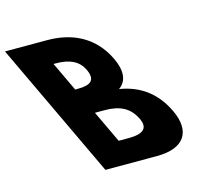

<svg xmlns="http://www.w3.org/2000/svg" viewBox="-363 -832 1098 959"><g transform="rotate(-15 186.0 -352.5)"><path d="M-262.7 -703.1 68.8 -1.9H334.9C480.2 -1.9 526.6 -81.8 472 -197.4C418.5 -310.4 333.6 -358.9 238.8 -374.2C283.8 -404.8 285.8 -460 255.2 -524.6C192.1 -658.1 75.6 -703.1 -45.1 -703.1ZM26.9 -428.6 -44.6 -579.9H-31.9C37.8 -579.9 84.4 -558.6 108.2 -508.5C135.9 -449.8 108.5 -428.6 39.7 -428.6ZM170.4 -125.1 92 -290.9H142.2C217.8 -290.9 270.3 -267.9 300.9 -203.3C327 -148.1 296.2 -125.1 220.5 -125.1Z"/></g></svg>

Font: Hussar
Style: BdOpOblFive
Weight: 700
Foundry: Cannot Into Space Fonts
Version: Version 2.00